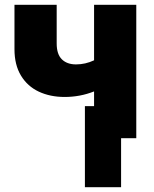

<svg xmlns="http://www.w3.org/2000/svg" viewBox="-20 -573 640 796"><path d="M332 203V-133H370V-194Q312 -171 248 -171Q188 -171 141 -193Q94 -215 67 -259.5Q40 -304 40 -369V-553H215V-393Q215 -348 236.5 -327Q258 -306 295 -306Q334 -306 370 -323V-553H545V0H482V203Z"/></svg>

Font: Noto Sans Mono Black
Style: Regular
Weight: 900
Designer: Monotype Design Team
Foundry: Monotype Imaging Inc.
Version: Version 2.014